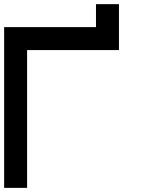

<svg xmlns="http://www.w3.org/2000/svg" viewBox="-20 -909 707 929"><path d="M111.1 -666.7V0H0V-777.8H444.4V-888.9H555.6V-666.7Z"/></svg>

Font: Pixeloid Mono
Style: Regular
Weight: 400
Monospace: yes
Designer: GGBotNet
Foundry: GGBotNet
Version: 0.5